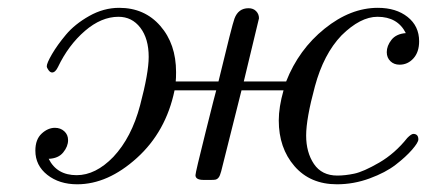

<svg xmlns="http://www.w3.org/2000/svg" viewBox="-20 -462 1096 493"><path d="M70.8 -75.2Q70.8 -104 86.9 -118.9Q103 -133.8 121.1 -133.8Q135.3 -133.8 145 -125Q154.8 -116.2 154.8 -102.1Q154.8 -85.9 142.3 -70.6Q129.9 -55.2 105 -54.2Q126 -12.2 176.8 -12.2Q225.6 -12.2 271 -59.1Q317.9 -108.9 339.8 -191.9Q361.8 -274.9 361.8 -315.9Q361.8 -362.8 340.3 -390.9Q318.8 -418.9 284.2 -418.9Q240.2 -418.9 198 -382.6Q155.8 -346.2 128.9 -290Q122.1 -275.9 113.8 -275.9Q108.9 -275.9 104.5 -282Q100.1 -288.1 100.1 -292Q100.1 -299.8 113.5 -323Q127 -346.2 149.4 -373Q171.9 -399.9 209 -420.9Q246.1 -441.9 286.1 -441.9Q351.1 -441.9 391.6 -395.5Q432.1 -349.1 432.1 -276.9Q432.1 -260.7 431.2 -252.9H541Q576.2 -398.9 582 -414.1Q591.8 -440.9 618.2 -440.9Q630.4 -440.9 637.7 -433.3Q645 -425.8 645 -415L606 -252.9H714.8Q747.1 -335 813.5 -388.4Q879.9 -441.9 950.2 -441.9Q997.1 -441.9 1026.6 -418.5Q1056.2 -395 1056.2 -356Q1056.2 -328.1 1041.5 -312Q1026.9 -295.9 1005.9 -295.9Q991.7 -295.9 982.4 -304.9Q973.1 -314 973.1 -328.1Q973.1 -344.2 985.1 -359.6Q997.1 -375 1022 -377Q1001 -418.9 949.2 -418.9Q905.3 -418.9 856.9 -371.1Q811 -323.2 788.6 -240.2Q766.1 -157.2 766.1 -114Q766.1 -70.8 786.1 -41Q806.2 -11.2 846.2 -11.2Q866.2 -11.2 889.6 -16.1Q913.1 -21 953.6 -44.4Q994.1 -67.9 1025.9 -107.9Q1035.6 -117.7 1041 -118.2Q1054.2 -118.2 1054.2 -104Q1054.2 -96.2 1038.1 -77.6Q1022 -59.1 996.1 -39.1Q970.2 -19 929.2 -3.9Q888.2 11.2 845.2 11.2Q776.4 11.2 736.1 -35.4Q695.8 -82 695.8 -152.8Q695.8 -187 708 -230H600.1L547.9 -22Q544.9 -10.7 541.5 -6.3Q538.1 -2 534.4 -1Q530.8 0 522 0H502.9Q481.9 0 481.9 -12.2Q481.9 -19 508.1 -123.5Q534.2 -228 535.2 -230H428.2Q406.2 -124 331.5 -56.4Q256.8 11.2 178.2 11.2Q132.3 11.2 101.6 -12.9Q70.8 -37.1 70.8 -75.2Z"/></svg>

Font: CMU Classical Serif
Style: Italic
Weight: 500
Italic angle: -14.04°
Version: Version 0.7.0